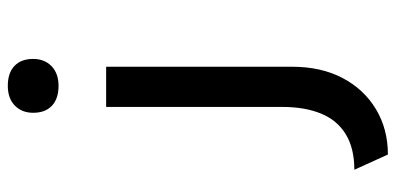

<svg xmlns="http://www.w3.org/2000/svg" viewBox="-281 -536 1014 492"><g transform="rotate(-90 226.0 -290.0)"><path d="M76 197 37 111Q92 111 128 89Q164 67 181 25.5Q198 -16 198 -74V-525H301V-49Q301 26 272 81Q243 136 192 166.5Q141 197 76 197ZM252 -647Q219 -647 201 -664Q183 -681 183 -712Q183 -741 201.5 -759Q220 -777 252 -777Q285 -777 303 -760Q321 -743 321 -712Q321 -683 302.5 -665Q284 -647 252 -647Z"/></g></svg>

Font: Lexend Giga
Style: Regular
Weight: 400
Designer: Bonnie Shaver-Troup, Thomas Jockin
Foundry: Lexend
Version: Version 1.007